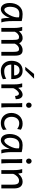

<svg xmlns="http://www.w3.org/2000/svg" viewBox="1855 -2676 833 4583"><g transform="rotate(90 2271.5 -384.5)"><path d="M393.1 -420.9Q387.2 -422.4 379.9 -423.8Q372.6 -425.3 362.5 -426.5Q352.5 -427.7 339.1 -428.7Q325.7 -429.7 307.6 -429.7Q259.8 -429.7 227.8 -410.4Q195.8 -391.1 176.8 -359.1Q157.7 -327.1 149.7 -285.6Q141.6 -244.1 141.6 -200.2Q141.6 -171.9 147.2 -148.2Q152.8 -124.5 162.6 -107.2Q172.4 -89.8 185.1 -80.3Q197.8 -70.8 212.4 -70.8Q233.9 -70.8 255.6 -87.4Q277.3 -104 297.4 -130.1Q317.4 -156.2 335 -188.7Q352.5 -221.2 365.5 -253.2Q378.4 -285.2 385.7 -313.5Q393.1 -341.8 393.1 -358.9ZM429.7 0Q424.3 -11.7 420.2 -32.2Q416 -52.7 413.3 -75.9Q410.6 -99.1 409.2 -122.1Q407.7 -145 407.7 -161.1V-200.2Q393.1 -162.1 372.8 -124.3Q352.5 -86.4 326.4 -56.2Q300.3 -25.9 268.1 -6.8Q235.8 12.2 197.8 12.2Q167 12.2 140.1 -1.5Q113.3 -15.1 93.5 -42Q73.7 -68.8 62.5 -108.6Q51.3 -148.4 51.3 -200.2Q51.3 -258.3 66.9 -313.7Q82.5 -369.1 114.7 -412.4Q147 -455.6 196.8 -481.7Q246.6 -507.8 314.9 -507.8Q362.3 -507.8 404.3 -501.7Q446.3 -495.6 483.4 -485.8V-258.8Q483.4 -166.5 492.2 -103.8Q501 -41 515.1 0Z M1022.9 0H932.6V-278.3Q932.6 -323.7 929.2 -351.8Q925.8 -379.9 917.7 -395.8Q909.7 -411.6 896 -417Q882.3 -422.4 861.8 -422.4Q843.8 -422.4 825.7 -415Q807.6 -407.7 791.3 -394.3Q774.9 -380.9 761 -362.5Q747.1 -344.2 737.3 -322.3V0H647V-300.3Q647 -372.6 638.7 -422.6Q630.4 -472.7 622.6 -498H710.4Q715.8 -482.4 719.7 -461.2Q723.6 -439.9 726.1 -422.4Q748.5 -448.2 769 -464.8Q789.6 -481.4 809.8 -491Q830.1 -500.5 850.1 -504.2Q870.1 -507.8 891.1 -507.8Q915 -507.8 934.6 -501Q954.1 -494.1 969 -482.9Q983.9 -471.7 994.6 -456.8Q1005.4 -441.9 1011.2 -425.8Q1034.2 -450.7 1055.7 -466.6Q1077.1 -482.4 1097.7 -491.5Q1118.2 -500.5 1137.9 -504.2Q1157.7 -507.8 1176.8 -507.8Q1213.9 -507.8 1239.3 -495.8Q1264.6 -483.9 1280 -460.4Q1295.4 -437 1302 -402.3Q1308.6 -367.7 1308.6 -322.3V0H1218.3V-268.6Q1218.3 -315.9 1214.8 -345.7Q1211.4 -375.5 1203.4 -392.6Q1195.3 -409.7 1181.6 -416Q1168 -422.4 1147.5 -422.4Q1129.4 -422.4 1111.8 -415.3Q1094.2 -408.2 1077.9 -395.3Q1061.5 -382.3 1047.6 -363.8Q1033.7 -345.2 1022.9 -322.3Z M1521 -236.8Q1522.5 -193.8 1534.4 -162.1Q1546.4 -130.4 1567.1 -109.6Q1587.9 -88.9 1616 -78.6Q1644 -68.4 1677.2 -68.4Q1724.6 -68.4 1770 -79.1Q1815.4 -89.8 1860.4 -117.2L1870.1 -36.6Q1844.2 -23.4 1819.3 -14.2Q1794.4 -4.9 1769.5 1Q1744.6 6.8 1719 9.5Q1693.4 12.2 1665 12.2Q1618.2 12.2 1575.7 -4.2Q1533.2 -20.5 1501 -52.5Q1468.8 -84.5 1449.7 -131.8Q1430.7 -179.2 1430.7 -241.7Q1430.7 -302.2 1447 -351.3Q1463.4 -400.4 1493.7 -435.3Q1523.9 -470.2 1567.4 -489Q1610.8 -507.8 1665 -507.8Q1705.1 -507.8 1735.8 -498.3Q1766.6 -488.8 1789.1 -471.9Q1811.5 -455.1 1826.7 -432.6Q1841.8 -410.2 1850.8 -384.3Q1859.9 -358.4 1863.8 -330.3Q1867.7 -302.2 1867.7 -274.9V-255.9Q1867.7 -243.7 1867.2 -236.8ZM1657.7 -434.6Q1604 -434.6 1569.8 -403.1Q1535.6 -371.6 1524.9 -305.2H1779.8Q1779.8 -336.4 1770.8 -360.6Q1761.7 -384.8 1745.4 -401.4Q1729 -418 1706.5 -426.3Q1684.1 -434.6 1657.7 -434.6ZM1857.4 -781.2 1652.3 -571.3H1574.2L1745.1 -781.2Z M1994.6 0V-300.3Q1994.6 -372.6 1986.6 -422.6Q1978.5 -472.7 1970.2 -498H2058.1Q2061 -490.2 2064 -477.8Q2066.9 -465.3 2069.3 -451.7Q2071.8 -438 2073.7 -424.8L2077.6 -402.8Q2095.2 -428.2 2116 -447.8Q2136.7 -467.3 2158 -480.7Q2179.2 -494.1 2199.5 -501Q2219.7 -507.8 2236.3 -507.8Q2267.1 -507.8 2288.3 -494.4Q2309.6 -481 2323 -458.3Q2336.4 -435.5 2342.5 -406Q2348.6 -376.5 2348.6 -344.2L2270.5 -327.1Q2270.5 -345.2 2267.1 -362.1Q2263.7 -378.9 2256.8 -391.8Q2250 -404.8 2239.5 -412.4Q2229 -419.9 2214.4 -419.9Q2198.7 -419.9 2179.7 -408Q2160.6 -396 2142.3 -376.5Q2124 -356.9 2108.4 -332.5Q2092.8 -308.1 2085 -283.2V0Z M2429.2 -656.7Q2429.2 -670.4 2433.6 -682.4Q2438 -694.3 2446 -703.4Q2454.1 -712.4 2465.3 -717.5Q2476.6 -722.7 2490.2 -722.7Q2503.9 -722.7 2515.6 -717.5Q2527.3 -712.4 2535.6 -703.4Q2543.9 -694.3 2548.8 -682.4Q2553.7 -670.4 2553.7 -656.7Q2553.7 -643.1 2548.8 -631.1Q2543.9 -619.1 2535.6 -610.1Q2527.3 -601.1 2515.6 -595.9Q2503.9 -590.8 2490.2 -590.8Q2476.6 -590.8 2465.3 -595.9Q2454.1 -601.1 2446 -610.1Q2438 -619.1 2433.6 -631.1Q2429.2 -643.1 2429.2 -656.7ZM2536.6 -231.9Q2536.6 -208.5 2537.4 -176.5Q2538.1 -144.5 2539.3 -111.8Q2540.5 -79.1 2542.2 -49.3Q2543.9 -19.5 2546.4 0H2446.3V-258.8Q2446.3 -294.4 2446 -329.1Q2445.8 -363.8 2445.1 -394.8Q2444.3 -425.8 2442.9 -452.4Q2441.4 -479 2439 -498H2536.6Z M3081.1 -41.5Q3062.5 -27.3 3044.2 -17.3Q3025.9 -7.3 3005.9 -0.7Q2985.8 5.9 2962.9 9Q2939.9 12.2 2912.6 12.2Q2863.3 12.2 2820.3 -5.1Q2777.3 -22.5 2745.1 -55.2Q2712.9 -87.9 2694.3 -134.3Q2675.8 -180.7 2675.8 -239.3Q2675.8 -294.4 2693.6 -343.3Q2711.4 -392.1 2744.4 -428.7Q2777.3 -465.3 2824.5 -486.6Q2871.6 -507.8 2929.7 -507.8Q2978.5 -507.8 3013.9 -496.3Q3049.3 -484.9 3076.2 -466.3L3059.1 -378.4Q3025.9 -402.8 2993.2 -415Q2960.4 -427.2 2922.4 -427.2Q2889.6 -427.2 2861.6 -414.8Q2833.5 -402.3 2812.7 -378.9Q2792 -355.5 2780.3 -321.3Q2768.6 -287.1 2768.6 -244.1Q2768.6 -204.6 2779.3 -172.4Q2790 -140.1 2810.1 -116.9Q2830.1 -93.8 2858.4 -81.1Q2886.7 -68.4 2922.4 -68.4Q2966.8 -68.4 3002.9 -83.5Q3039.1 -98.6 3071.3 -127Z M3520.5 -420.9Q3514.6 -422.4 3507.3 -423.8Q3500 -425.3 3490 -426.5Q3480 -427.7 3466.6 -428.7Q3453.1 -429.7 3435.1 -429.7Q3387.2 -429.7 3355.2 -410.4Q3323.2 -391.1 3304.2 -359.1Q3285.2 -327.1 3277.1 -285.6Q3269 -244.1 3269 -200.2Q3269 -171.9 3274.7 -148.2Q3280.3 -124.5 3290 -107.2Q3299.8 -89.8 3312.5 -80.3Q3325.2 -70.8 3339.8 -70.8Q3361.3 -70.8 3383.1 -87.4Q3404.8 -104 3424.8 -130.1Q3444.8 -156.2 3462.4 -188.7Q3480 -221.2 3492.9 -253.2Q3505.9 -285.2 3513.2 -313.5Q3520.5 -341.8 3520.5 -358.9ZM3557.1 0Q3551.8 -11.7 3547.6 -32.2Q3543.5 -52.7 3540.8 -75.9Q3538.1 -99.1 3536.6 -122.1Q3535.2 -145 3535.2 -161.1V-200.2Q3520.5 -162.1 3500.2 -124.3Q3480 -86.4 3453.9 -56.2Q3427.7 -25.9 3395.5 -6.8Q3363.3 12.2 3325.2 12.2Q3294.4 12.2 3267.6 -1.5Q3240.7 -15.1 3220.9 -42Q3201.2 -68.8 3189.9 -108.6Q3178.7 -148.4 3178.7 -200.2Q3178.7 -258.3 3194.3 -313.7Q3210 -369.1 3242.2 -412.4Q3274.4 -455.6 3324.2 -481.7Q3374 -507.8 3442.4 -507.8Q3489.7 -507.8 3531.7 -501.7Q3573.7 -495.6 3610.8 -485.8V-258.8Q3610.8 -166.5 3619.6 -103.8Q3628.4 -41 3642.6 0Z M3764.6 -656.7Q3764.6 -670.4 3769 -682.4Q3773.4 -694.3 3781.5 -703.4Q3789.6 -712.4 3800.8 -717.5Q3812 -722.7 3825.7 -722.7Q3839.4 -722.7 3851.1 -717.5Q3862.8 -712.4 3871.1 -703.4Q3879.4 -694.3 3884.3 -682.4Q3889.2 -670.4 3889.2 -656.7Q3889.2 -643.1 3884.3 -631.1Q3879.4 -619.1 3871.1 -610.1Q3862.8 -601.1 3851.1 -595.9Q3839.4 -590.8 3825.7 -590.8Q3812 -590.8 3800.8 -595.9Q3789.6 -601.1 3781.5 -610.1Q3773.4 -619.1 3769 -631.1Q3764.6 -643.1 3764.6 -656.7ZM3872.1 -231.9Q3872.1 -208.5 3872.8 -176.5Q3873.5 -144.5 3874.8 -111.8Q3876 -79.1 3877.7 -49.3Q3879.4 -19.5 3881.8 0H3781.7V-258.8Q3781.7 -294.4 3781.5 -329.1Q3781.2 -363.8 3780.5 -394.8Q3779.8 -425.8 3778.3 -452.4Q3776.9 -479 3774.4 -498H3872.1Z M4387.2 0V-268.6Q4387.2 -314.5 4381.1 -344.2Q4375 -374 4363 -391.4Q4351.1 -408.7 4332.8 -415.5Q4314.5 -422.4 4289.6 -422.4Q4263.2 -422.4 4238 -409.9Q4212.9 -397.5 4191.9 -377.7Q4170.9 -357.9 4154.8 -333Q4138.7 -308.1 4130.9 -283.2V0H4040.5V-300.3Q4040.5 -372.6 4032.5 -422.6Q4024.4 -472.7 4016.1 -498H4104Q4106.9 -490.2 4109.9 -477.8Q4112.8 -465.3 4115.2 -451.7Q4117.7 -438 4119.6 -424.8L4123.5 -402.8Q4169.9 -458.5 4217.3 -483.2Q4264.6 -507.8 4316.4 -507.8Q4394.5 -507.8 4436 -456.8Q4477.5 -405.8 4477.5 -305.2V0Z"/></g></svg>

Font: Andika APac
Style: Regular
Weight: 400
Designer: Victor Gaultney, Annie Olsen, Julie Remington, Don Collingsworth, Eric Hays, Becca Hirsbrunner
Foundry: SIL International
Version: Version 5.000